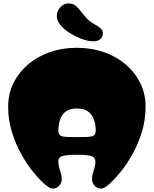

<svg xmlns="http://www.w3.org/2000/svg" viewBox="-20 -1095 904 1129"><path d="M292 14Q278 14 265 5Q252 -4 238 -16Q210 -41 174 -85Q138 -129 105 -188.5Q72 -248 50 -318.5Q28 -389 28 -468Q28 -543 59 -606Q90 -669 145 -716Q200 -763 273 -788.5Q346 -814 431 -814Q517 -814 590.5 -788.5Q664 -763 719 -716Q774 -669 805 -606Q836 -543 836 -468Q836 -389 814 -318.5Q792 -248 759 -188.5Q726 -129 690 -85Q654 -41 626 -16Q613 -4 599.5 5Q586 14 572 14Q553 14 537 -2Q521 -18 521 -43Q521 -63 531 -93Q541 -123 541 -145Q541 -169 517.5 -177Q494 -185 431 -185Q385 -185 362 -181Q339 -177 331 -168.5Q323 -160 323 -145Q323 -123 333 -93Q343 -63 343 -43Q343 -18 327 -2Q311 14 292 14ZM433 -289Q495 -288 519 -293Q543 -298 543 -329Q543 -339 540.5 -359.5Q538 -380 528 -402.5Q518 -425 495.5 -441Q473 -457 432 -457Q392 -457 369.5 -441Q347 -425 337.5 -402.5Q328 -380 325.5 -359.5Q323 -339 323 -329Q323 -298 347 -293Q371 -288 433 -289ZM529 -852Q494 -852 449.5 -870.5Q405 -889 370 -915Q314 -957 314 -1002Q314 -1030 335.5 -1053Q357 -1076 385 -1075Q409 -1074 425.5 -1060.5Q442 -1047 457 -1027Q472 -1007 490 -987Q508 -967 535 -953Q558 -941 571.5 -928Q585 -915 585 -898Q585 -877 569.5 -864.5Q554 -852 529 -852Z"/></svg>

Font: Matemasie
Style: Regular
Weight: 400
Designer: Adam Yeo
Version: Version 1.001; ttfautohint (v1.8.4.7-5d5b)